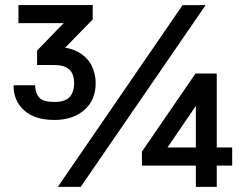

<svg xmlns="http://www.w3.org/2000/svg" viewBox="-20 -727 951 747"><path d="M191.7 -260.3Q114.7 -260.3 73.3 -298Q32 -335.7 33 -395.3H116.3Q118 -363 133.5 -346.7Q149 -330.3 192.7 -330.3Q232 -330.3 250.2 -348.8Q268.3 -367.3 268.3 -404.3Q268.3 -440 249 -457Q229.7 -474 191.7 -474H124.3V-530.3L290.3 -701.7L296.3 -637H51.7V-707.3H340.7V-651.3L179.3 -486L173.3 -544.3Q240 -547.3 279.2 -527.2Q318.3 -507 335.3 -474Q352.3 -441 352.3 -404.3Q352.3 -337.7 308 -299Q263.7 -260.3 191.7 -260.3ZM294 0H205L690.3 -707H780ZM778.7 -369 603.7 -112.3 579.7 -153.3H883.3V-82.7H532.3V-137.3L740.7 -441H823.3V0H742V-378Z"/></svg>

Font: Asta Sans Light
Style: Regular
Weight: 300
Designer: 42dot
Version: Version 1.000